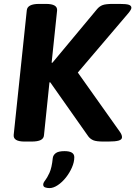

<svg xmlns="http://www.w3.org/2000/svg" viewBox="-20 -722 692 982"><path d="M106 2Q47 2 50 -32L117 -669Q120 -702 180 -702H215Q275 -702 272 -668L244 -401H248L477 -676Q489 -690 505 -696Q521 -702 557 -702H592Q626 -702 639 -697.5Q652 -693 652 -682Q652 -678 648.5 -671.5Q645 -665 636 -654L378 -351L593 -48Q600 -38 602 -31.5Q604 -25 604 -20Q604 -8 587 -3Q570 2 533 2H510Q473 2 457.5 -4.5Q442 -11 432 -24L237 -301H233L205 -31Q204 -14 188.5 -6Q173 2 141 2ZM233 240Q221 240 211 236.5Q201 233 201 222Q201 213 211 200.5Q221 188 233 162Q245 136 250 86Q252 71 265.5 61Q279 51 310 51Q360 51 360 82Q360 107 348 134.5Q336 162 317 186Q298 210 275.5 225Q253 240 233 240Z"/></svg>

Font: Asap Semi Expanded Semi Expanded Regular
Style: Bold Italic
Weight: 700
Width: 6
Italic angle: -6°
Designer: Pablo Cosgaya
Foundry: Omnibus-Type
Version: Version 3.001; ttfautohint (v1.8.4.7-5d5b)